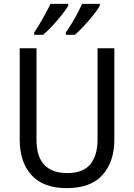

<svg xmlns="http://www.w3.org/2000/svg" viewBox="-20 -964 694 994"><path d="M572 -242Q572 -127 511 -58.5Q450 10 325 10Q206 10 144 -56.5Q82 -123 82 -243V-714H169V-240Q169 -68 329 -68Q410 -68 447.5 -113.5Q485 -159 485 -241V-714H572ZM497 -934Q486 -915 463.5 -886.5Q441 -858 415 -830Q389 -802 368 -784H321V-796Q335 -816 351.5 -843Q368 -870 382 -897Q396 -924 405 -944H497ZM333 -934Q322 -915 300 -887Q278 -859 252 -831Q226 -803 203 -784H157V-796Q171 -816 187 -843Q203 -870 217.5 -897Q232 -924 241 -944H333Z"/></svg>

Font: Noto Sans Gujarati SemiCondensed
Style: Regular
Weight: 400
Width: 4
Designer: Jelle Bosma - Monotype Design Team, Universal Thirst
Foundry: Monotype Imaging Inc.
Version: Version 2.106; ttfautohint (v1.8.4.7-5d5b)